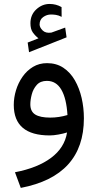

<svg xmlns="http://www.w3.org/2000/svg" viewBox="-20 -670 484 952"><path d="M170.9 -480Q154.3 -492.7 142.6 -509.3Q130.9 -525.9 130.9 -554.7Q130.9 -596.7 159.9 -623.5Q189 -650.4 226.1 -650.4Q258.3 -650.4 285.2 -634.8L285.6 -586.4Q270.5 -594.2 257.3 -596.2Q244.1 -598.1 232.9 -598.1Q211.9 -598.1 194.1 -585.4Q176.3 -572.8 176.3 -548.3Q176.8 -533.2 191.7 -518.8Q206.5 -504.4 233.9 -508.3Q234.9 -508.3 236.1 -508.8Q237.3 -509.3 238.8 -509.8L303.2 -533.2L310.1 -484.9L124 -411.1L117.2 -459ZM396 -83.5Q396 201.7 83 261.7L54.2 184.1Q166.5 162.6 233.4 112.5Q300.3 62.5 312.5 -13.2Q293.9 -7.3 269.5 -2.9Q245.1 1.5 226.6 1.5Q48.3 1.5 48.3 -149.9Q48.3 -186 59.3 -222.4Q70.3 -258.8 91.6 -289.3Q112.8 -319.8 143.6 -338.4Q174.3 -356.9 213.4 -356.9Q259.8 -356.9 294.2 -334Q328.6 -311 351.1 -272Q373.5 -232.9 384.8 -184.1Q396 -135.3 396 -83.5ZM229 -86.9Q272 -86.9 314.5 -99.6Q309.6 -181.6 284.2 -225.3Q258.8 -269 212.4 -269Q180.2 -269 162.4 -249Q144.5 -229 137.5 -201.9Q130.4 -174.8 130.4 -152.8Q130.4 -117.2 154.8 -102.1Q179.2 -86.9 229 -86.9Z"/></svg>

Font: Vazirmatn UI NL
Style: Regular
Weight: 400
Designer: Saber Rastikerdar
Foundry: Saber Rastikerdar
Version: Version 33.003